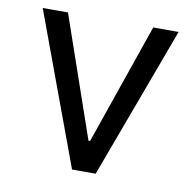

<svg xmlns="http://www.w3.org/2000/svg" viewBox="-66 -612 690 680"><g transform="rotate(10 278.5 -272.5)"><path d="M522.9 -545.4 320.8 0H235.8L34.2 -545.4H125L275.4 -110.8H281.2L431.6 -545.4Z"/></g></svg>

Font: Sahel VF Regular
Style: Regular
Weight: 400
Foundry: Saber Rastikerdar (saber.rastikerdar@gmail.com)
Version: Version 3.4.0